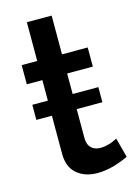

<svg xmlns="http://www.w3.org/2000/svg" viewBox="-109 -755 586 823"><g transform="rotate(-15 184.0 -343.5)"><path d="M260 -93Q236 -93 221 -106Q206 -119 204 -146V-280H318V-347H204V-438H318V-523H204V-695H94V-523H25V-438H94V-347H25V-280H94V-111Q94 -50 132 -20Q166 8 221 8Q283 8 358 -27L335 -114Q296 -93 260 -93Z"/></g></svg>

Font: RT Raleway SemiBold
Style: Regular
Weight: 400
Designer: Matt McInerney, Pablo Impallari, Rodrigo Fuenzalida — Edited by Milan Moffatt in April 2016
Foundry: Matt McInerney, Pablo Impallari, Rodrigo Fuenzalida — Edited by Milan Moffatt in April 2016
Version: Version 3.001